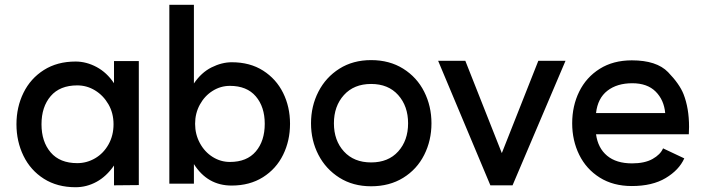

<svg xmlns="http://www.w3.org/2000/svg" viewBox="-20 -770 2961 805"><path d="M456 -249Q456 -296 434.5 -333Q413 -370 378.5 -391Q344 -412 304 -412Q231 -412 192.5 -367Q154 -322 154 -249Q154 -176 192.5 -131Q231 -86 304 -86Q344 -86 379 -106.5Q414 -127 435 -164.5Q456 -202 456 -249ZM297 -512Q342 -512 385 -489Q428 -466 458 -421V-514H562V6L458 7V-76Q426 -30 384.5 -7.5Q343 15 297 15Q220 15 164 -20.5Q108 -56 78.5 -116.5Q49 -177 49 -249Q49 -321 78.5 -381Q108 -441 164 -476.5Q220 -512 297 -512Z M1090 -251Q1090 -322 1052.5 -366Q1015 -410 944 -410Q905 -410 871.5 -389Q838 -368 818 -331.5Q798 -295 798 -251Q798 -207 818 -170Q838 -133 871.5 -112Q905 -91 944 -91Q1015 -91 1052.5 -135Q1090 -179 1090 -251ZM690 -750H793V-420Q824 -466 867 -487.5Q910 -509 952 -509Q1028 -509 1083 -474Q1138 -439 1167 -380.5Q1196 -322 1196 -251Q1196 -180 1167 -121Q1138 -62 1082.5 -27Q1027 8 951 8Q850 8 793 -82V0H690Z M1691 -253Q1691 -325 1649.5 -371.5Q1608 -418 1536 -418Q1464 -418 1422 -371.5Q1380 -325 1380 -253Q1380 -181 1422 -135Q1464 -89 1536 -89Q1608 -89 1649.5 -135Q1691 -181 1691 -253ZM1536 -518Q1613 -518 1670.5 -482Q1728 -446 1758.5 -385.5Q1789 -325 1789 -253Q1789 -181 1758.5 -120.5Q1728 -60 1670.5 -24.5Q1613 11 1536 11Q1460 11 1403 -25Q1346 -61 1315 -121Q1284 -181 1284 -253Q1284 -325 1315 -385.5Q1346 -446 1403 -482Q1460 -518 1536 -518Z M2129 7H2036L1817 -515H1931L2084 -128L2237 -515H2351Z M2631 -421Q2567 -421 2526.5 -389.5Q2486 -358 2479 -296H2769Q2764 -351 2729 -386Q2694 -421 2631 -421ZM2629 -517Q2733 -517 2781 -467.5Q2829 -418 2846 -375Q2869 -316 2869 -238L2868 -207H2479Q2487 -149 2525.5 -117Q2564 -85 2630 -85Q2683 -85 2716 -103.5Q2749 -122 2760 -148L2849 -106Q2827 -57 2771 -23.5Q2715 10 2629 10Q2551 10 2494.5 -25.5Q2438 -61 2408.5 -121Q2379 -181 2379 -253Q2379 -326 2408.5 -386Q2438 -446 2494.5 -481.5Q2551 -517 2629 -517Z"/></svg>

Font: SUIT SemiBold
Style: Regular
Weight: 600
Designer: Sunn Youn; Korean Glyphs from Source Han Sans (Sandoll Communications; Soo-young Jang, Joo-yeon Kang)
Foundry: Sunn
Version: Version 1.140